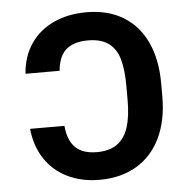

<svg xmlns="http://www.w3.org/2000/svg" viewBox="-52 -768 819 830"><g transform="rotate(-5 357.5 -353.5)"><path d="M346.1 -110.4Q401.2 -110.4 434.5 -134.6Q467.7 -158.8 482.6 -205.2Q497.5 -251.7 497.5 -323V-382.1Q497.5 -456.5 484 -502.2Q470.5 -547.9 437.7 -571.4Q405 -595 348.2 -595Q289.2 -595 255.5 -567.4Q221.8 -539.9 215.7 -474.8H67.7Q73.2 -549.7 110.4 -604.3Q147.5 -658.8 210.1 -687.8Q272.7 -716.8 352.4 -716.8Q445.9 -716.8 512.3 -676.5Q578.7 -636.2 613.5 -560.9Q648.4 -485.7 648.4 -382.1V-325Q648.4 -222.3 612.5 -146.9Q576.7 -71.4 508.7 -30.8Q440.6 9.8 347.6 9.8Q268.5 9.8 206.9 -20.8Q145.4 -51.4 109.6 -107Q73.9 -162.6 66.6 -235.9H215.7Q221.4 -172 253.2 -141.2Q285.1 -110.4 346.1 -110.4Z"/></g></svg>

Font: Pretendard JP Variable
Style: Regular
Weight: 400
Designer: Base glyphs from Inter by Rasmus Andersson; Hangul glyphs from Noto Sans CJK(Source Han Sans) by Jang Soo-young and Kang
Foundry: Kil Hyung-jin
Version: Version 1.307;Glyphs 3.2 (3192)